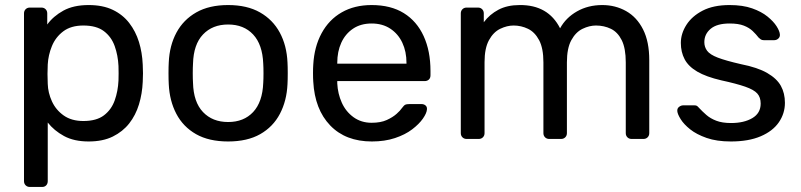

<svg xmlns="http://www.w3.org/2000/svg" viewBox="-20 -550 3169 760"><path d="M98 190Q88 190 81.5 183.5Q75 177 75 167V-497Q75 -507 81.5 -513.5Q88 -520 98 -520H144Q154 -520 160.5 -513.5Q167 -507 167 -497V-453Q191 -486 231 -508Q271 -530 331 -530Q387 -530 426.5 -511Q466 -492 491.5 -459Q517 -426 530 -384Q543 -342 545 -294Q546 -278 546 -260Q546 -242 545 -226Q543 -179 530 -136.5Q517 -94 491.5 -61.5Q466 -29 426.5 -9.5Q387 10 331 10Q273 10 233.5 -11.5Q194 -33 169 -65V167Q169 177 163 183.5Q157 190 147 190ZM310 -71Q362 -71 391.5 -93.5Q421 -116 434 -152.5Q447 -189 449 -231Q450 -260 449 -289Q447 -331 434 -367.5Q421 -404 391.5 -426.5Q362 -449 310 -449Q261 -449 230.5 -426Q200 -403 185.5 -367.5Q171 -332 169 -295Q168 -279 168 -257Q168 -235 169 -218Q170 -183 185.5 -149Q201 -115 232 -93Q263 -71 310 -71Z M883 10Q807 10 756 -19Q705 -48 678 -99.5Q651 -151 648 -217Q647 -234 647 -260.5Q647 -287 648 -303Q651 -370 678.5 -421Q706 -472 757 -501Q808 -530 883 -530Q958 -530 1009 -501Q1060 -472 1087.5 -421Q1115 -370 1118 -303Q1119 -287 1119 -260.5Q1119 -234 1118 -217Q1115 -151 1088 -99.5Q1061 -48 1010 -19Q959 10 883 10ZM883 -67Q945 -67 982 -106.5Q1019 -146 1022 -222Q1023 -237 1023 -260Q1023 -283 1022 -298Q1019 -374 982 -413.5Q945 -453 883 -453Q821 -453 783.5 -413.5Q746 -374 744 -298Q743 -283 743 -260Q743 -237 744 -222Q746 -146 783.5 -106.5Q821 -67 883 -67Z M1452 10Q1348 10 1287 -53.5Q1226 -117 1220 -227Q1219 -240 1219 -260.5Q1219 -281 1220 -294Q1224 -365 1253 -418.5Q1282 -472 1332.5 -501Q1383 -530 1451 -530Q1527 -530 1578.5 -498Q1630 -466 1657 -407Q1684 -348 1684 -269V-252Q1684 -241 1677.5 -235Q1671 -229 1661 -229H1315Q1315 -228 1315 -225Q1315 -222 1315 -220Q1317 -179 1333 -143.5Q1349 -108 1379.5 -86Q1410 -64 1451 -64Q1487 -64 1511 -75Q1535 -86 1550 -99.5Q1565 -113 1570 -121Q1579 -133 1584 -135.5Q1589 -138 1600 -138H1649Q1658 -138 1664.5 -132.5Q1671 -127 1670 -117Q1669 -102 1654 -80.5Q1639 -59 1611.5 -38Q1584 -17 1543.5 -3.5Q1503 10 1452 10ZM1315 -298H1589V-301Q1589 -346 1572.5 -381Q1556 -416 1525 -436.5Q1494 -457 1451 -457Q1408 -457 1377.5 -436.5Q1347 -416 1331 -381Q1315 -346 1315 -301Z M1827 0Q1817 0 1810.5 -6.5Q1804 -13 1804 -23V-497Q1804 -507 1810.5 -513.5Q1817 -520 1827 -520H1872Q1882 -520 1888.5 -513.5Q1895 -507 1895 -497V-462Q1918 -493 1953 -511.5Q1988 -530 2037 -530Q2150 -531 2197 -438Q2220 -480 2264 -505Q2308 -530 2364 -530Q2416 -530 2458.5 -506Q2501 -482 2525.5 -433.5Q2550 -385 2550 -312V-23Q2550 -13 2543.5 -6.5Q2537 0 2527 0H2480Q2470 0 2463.5 -6.5Q2457 -13 2457 -23V-303Q2457 -359 2441 -391Q2425 -423 2398 -436Q2371 -449 2339 -449Q2313 -449 2286 -436Q2259 -423 2241.5 -391Q2224 -359 2224 -303V-23Q2224 -13 2217.5 -6.5Q2211 0 2201 0H2154Q2144 0 2137.5 -6.5Q2131 -13 2131 -23V-303Q2131 -359 2114 -391Q2097 -423 2070 -436Q2043 -449 2013 -449Q1987 -449 1960 -436Q1933 -423 1915.5 -391Q1898 -359 1898 -304V-23Q1898 -13 1891.5 -6.5Q1885 0 1875 0Z M2873 10Q2817 10 2777 -4Q2737 -18 2712 -38Q2687 -58 2674.5 -78Q2662 -98 2661 -110Q2660 -121 2668 -127Q2676 -133 2684 -133H2729Q2734 -133 2737.5 -131.5Q2741 -130 2747 -123Q2760 -109 2776 -95Q2792 -81 2815.5 -72Q2839 -63 2874 -63Q2925 -63 2958 -82.5Q2991 -102 2991 -140Q2991 -165 2977.5 -180Q2964 -195 2929.5 -207Q2895 -219 2835 -232Q2775 -246 2740 -266.5Q2705 -287 2690 -315.5Q2675 -344 2675 -380Q2675 -417 2697 -451.5Q2719 -486 2761.5 -508Q2804 -530 2868 -530Q2920 -530 2957 -517Q2994 -504 3018 -484.5Q3042 -465 3054 -446Q3066 -427 3067 -414Q3068 -404 3061 -397.5Q3054 -391 3045 -391H3003Q2996 -391 2991.5 -394Q2987 -397 2983 -401Q2973 -414 2959.5 -427Q2946 -440 2924.5 -448.5Q2903 -457 2868 -457Q2818 -457 2793 -436Q2768 -415 2768 -383Q2768 -364 2779 -349Q2790 -334 2821 -322Q2852 -310 2913 -296Q2979 -283 3017 -261Q3055 -239 3071 -210Q3087 -181 3087 -143Q3087 -101 3063 -66Q3039 -31 2991 -10.5Q2943 10 2873 10Z"/></svg>

Font: DVN-Rubik
Style: Regular
Weight: 400
Designer: Hubert and Fischer
Foundry: Hubert & Fischer
Version: Version 2.102